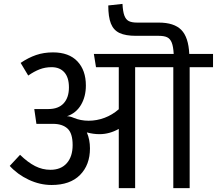

<svg xmlns="http://www.w3.org/2000/svg" viewBox="-20 -966 1114 986"><path d="M1074 -621H954V0H870V-621H674V0H590V-304Q542 -277 491 -277Q459 -277 426 -286Q442 -249 442 -204Q442 -119 391 -67.5Q340 -16 245 -16Q185 -16 127.5 -43Q70 -70 30 -114L83 -171Q123 -132 160.5 -113Q198 -94 239 -94Q293 -94 323 -128Q353 -162 353 -221Q353 -282 326.5 -306Q300 -330 252 -330H167L156 -406H228Q280 -406 307 -435.5Q334 -465 334 -517Q334 -568 310.5 -594.5Q287 -621 245 -621Q212 -621 183.5 -610Q155 -599 125 -578L86 -643Q126 -670 165.5 -683.5Q205 -697 252 -697Q334 -697 377.5 -651Q421 -605 421 -527Q421 -470 396 -427.5Q371 -385 324 -369Q340 -369 358 -361Q394 -346 435 -346Q477 -346 517 -361Q557 -376 590 -405V-621H473L462 -689H872Q870 -727 862 -747Q854 -767 838.5 -774.5Q823 -782 795 -782H678Q625 -782 594 -796.5Q563 -811 549.5 -845Q536 -879 536 -938L609 -946Q611 -907 618.5 -886.5Q626 -866 641 -858Q656 -850 684 -850H795Q874 -850 911 -812.5Q948 -775 952 -689H1074Z"/></svg>

Font: Fira GO
Style: Regular
Weight: 400
Designer: Carrois Corporate
Foundry: Carrois Corporate GbR
Version: Version 0.300